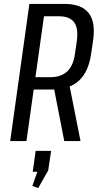

<svg xmlns="http://www.w3.org/2000/svg" viewBox="-20 -720 505 980"><path d="M130 -700H310Q396 -700 432.5 -653.5Q469 -607 455 -513L445 -444Q432 -354 383 -308.5Q334 -263 248 -263H148L157 -326H237Q292 -326 323.5 -356Q355 -386 363 -448L372 -510Q381 -575 358.5 -606Q336 -637 280 -637H186L208 -662L115 0H32ZM253 -282H335L391 0H308ZM241 50 226 150 175 240 145 229 191 100 221 157H147L162 50Z"/></svg>

Font: Pathway Extreme Condensed
Style: Italic
Weight: 400
Width: 3
Italic angle: -8°
Version: Version 1.001;gftools[0.9.26]